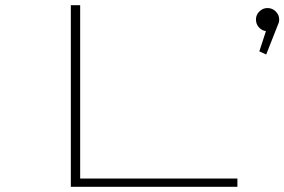

<svg xmlns="http://www.w3.org/2000/svg" viewBox="-20 -720 1096 740"><path d="M289 -32H895V0H253V-700H289ZM1056 -645Q1056 -634.5 1051.5 -625.5L1006 -510L979.5 -522L1005 -600Q988.5 -602.5 977.5 -615Q966.5 -627.5 966.5 -645Q966.5 -663 979.8 -676Q993 -689 1011 -689Q1029.5 -689 1042.8 -675.8Q1056 -662.5 1056 -645Z"/></svg>

Font: League Mono Extended Thin
Style: Regular
Weight: 100
Width: 9
Designer: Tyler Finck
Foundry: The League of Moveable Type / Tyler Finck
Version: Version 2.210